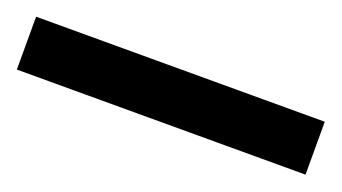

<svg xmlns="http://www.w3.org/2000/svg" viewBox="-29 -947 516 290"><g transform="rotate(20 229.0 -802.5)"><path d="M461 -760H-3V-845H461Z"/></g></svg>

Font: Noto Sans Ethiopic ExtraCondensed SemiBold
Style: Regular
Weight: 600
Width: 2
Designer: Monotype Design Team
Foundry: Monotype Imaging Inc.
Version: Version 2.102; ttfautohint (v1.8.4.7-5d5b)